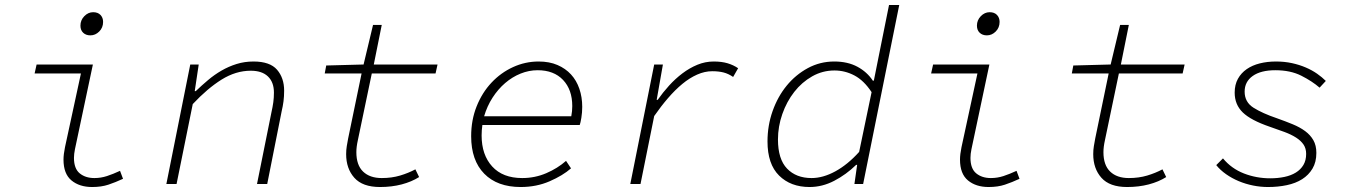

<svg xmlns="http://www.w3.org/2000/svg" viewBox="-20 -739 5440 771"><path d="M350 12Q299 12 267 -14.5Q235 -41 235 -98Q235 -119 241 -148L305 -444H119L127 -480H353L281 -140Q279 -130 278 -121.5Q277 -113 277 -105Q277 -62 300 -43Q323 -24 359 -24Q385 -24 409.5 -32Q434 -40 462 -53L474 -21Q444 -7 415.5 2.5Q387 12 350 12ZM343 -597Q325 -597 314 -607.5Q303 -618 303 -636Q303 -658 318.5 -674Q334 -690 354 -690Q373 -690 383.5 -679Q394 -668 394 -651Q394 -628 378.5 -612.5Q363 -597 343 -597Z M648 0 744 -480H778L762 -373H766Q790 -396 815.5 -417.5Q841 -439 869.5 -455.5Q898 -472 930 -482Q962 -492 998 -492Q1064 -492 1092.5 -459Q1121 -426 1121 -375Q1121 -352 1118.5 -332.5Q1116 -313 1111 -292L1053 0H1012L1070 -288Q1075 -310 1077.5 -328.5Q1080 -347 1080 -367Q1080 -409 1056 -432Q1032 -455 987 -455Q927 -455 870 -419.5Q813 -384 754 -321L689 0Z M1506 12Q1436 12 1403 -25Q1370 -62 1370 -120Q1370 -137 1372.5 -152Q1375 -167 1378 -183L1432 -444H1284L1290 -476L1440 -480L1478 -639H1513L1481 -480H1737L1729 -444H1473L1417 -176Q1411 -149 1411 -128Q1411 -76 1438 -50Q1465 -24 1513 -24Q1553 -24 1586.5 -34Q1620 -44 1648 -59L1663 -28Q1633 -9 1593 1.5Q1553 12 1506 12Z M2071 12Q1977 12 1924.5 -41.5Q1872 -95 1872 -192Q1872 -257 1894 -312Q1916 -367 1953.5 -407Q1991 -447 2040 -469.5Q2089 -492 2143 -492Q2186 -492 2218.5 -478Q2251 -464 2273 -440Q2295 -416 2306.5 -382.5Q2318 -349 2318 -310Q2318 -287 2314.5 -266Q2311 -245 2308 -237H1917Q1914 -216 1914 -195Q1914 -117 1956.5 -70.5Q1999 -24 2077 -24Q2128 -24 2173.5 -43.5Q2219 -63 2253 -93L2273 -63Q2240 -34 2187 -11Q2134 12 2071 12ZM2139 -457Q2104 -457 2070.5 -443.5Q2037 -430 2008.5 -405.5Q1980 -381 1958 -347Q1936 -313 1924 -272H2274Q2276 -282 2277 -292.5Q2278 -303 2278 -313Q2278 -379 2241 -418Q2204 -457 2139 -457Z M2511 0 2607 -480H2642L2617 -338H2621Q2642 -368 2667 -395.5Q2692 -423 2720.5 -444.5Q2749 -466 2780.5 -479Q2812 -492 2846 -492Q2878 -492 2901.5 -485Q2925 -478 2944 -465L2924 -430Q2905 -443 2885.5 -448Q2866 -453 2840 -453Q2810 -453 2779.5 -439.5Q2749 -426 2720 -402Q2691 -378 2662.5 -345Q2634 -312 2607 -273L2552 0Z M3231 12Q3155 12 3108.5 -34Q3062 -80 3062 -171Q3062 -235 3082.5 -293Q3103 -351 3139 -395Q3175 -439 3224 -465.5Q3273 -492 3330 -492Q3384 -492 3423 -471Q3462 -450 3485 -415H3489L3508 -510L3550 -719H3591L3446 0H3411L3422 -77H3418Q3378 -38 3330 -13Q3282 12 3231 12ZM3239 -24Q3285 -24 3334.5 -51Q3384 -78 3430 -129L3480 -369Q3449 -416 3411 -436Q3373 -456 3331 -456Q3283 -456 3241.5 -432.5Q3200 -409 3169.5 -370Q3139 -331 3121.5 -281Q3104 -231 3104 -179Q3104 -100 3140.5 -62Q3177 -24 3239 -24Z M3950 12Q3899 12 3867 -14.5Q3835 -41 3835 -98Q3835 -119 3841 -148L3905 -444H3719L3727 -480H3953L3881 -140Q3879 -130 3878 -121.5Q3877 -113 3877 -105Q3877 -62 3900 -43Q3923 -24 3959 -24Q3985 -24 4009.5 -32Q4034 -40 4062 -53L4074 -21Q4044 -7 4015.5 2.5Q3987 12 3950 12ZM3943 -597Q3925 -597 3914 -607.5Q3903 -618 3903 -636Q3903 -658 3918.5 -674Q3934 -690 3954 -690Q3973 -690 3983.5 -679Q3994 -668 3994 -651Q3994 -628 3978.5 -612.5Q3963 -597 3943 -597Z M4506 12Q4436 12 4403 -25Q4370 -62 4370 -120Q4370 -137 4372.5 -152Q4375 -167 4378 -183L4432 -444H4284L4290 -476L4440 -480L4478 -639H4513L4481 -480H4737L4729 -444H4473L4417 -176Q4411 -149 4411 -128Q4411 -76 4438 -50Q4465 -24 4513 -24Q4553 -24 4586.5 -34Q4620 -44 4648 -59L4663 -28Q4633 -9 4593 1.5Q4553 12 4506 12Z M5072 12Q5042 12 5012 6Q4982 0 4954.5 -11.5Q4927 -23 4903.5 -39.5Q4880 -56 4864 -76L4891 -103Q4925 -62 4975 -42.5Q5025 -23 5081 -23Q5111 -23 5137.5 -28.5Q5164 -34 5183.5 -46Q5203 -58 5214 -76.5Q5225 -95 5225 -121Q5225 -143 5214.5 -158.5Q5204 -174 5184.5 -186.5Q5165 -199 5138 -209Q5111 -219 5079 -230Q5003 -256 4970.5 -287.5Q4938 -319 4938 -367Q4938 -399 4951 -422.5Q4964 -446 4986.5 -461.5Q5009 -477 5039 -484.5Q5069 -492 5104 -492Q5138 -492 5168 -485.5Q5198 -479 5223.5 -468Q5249 -457 5269 -443Q5289 -429 5304 -414L5279 -387Q5249 -413 5205.5 -435Q5162 -457 5101 -457Q5043 -457 5010.5 -434Q4978 -411 4978 -371Q4978 -329 5013.5 -306.5Q5049 -284 5108 -264Q5142 -252 5171 -240Q5200 -228 5221 -212.5Q5242 -197 5254 -176Q5266 -155 5266 -125Q5266 -88 5250.5 -62Q5235 -36 5209 -19.5Q5183 -3 5147.5 4.5Q5112 12 5072 12Z"/></svg>

Font: Source Code Pro Light
Style: Italic
Weight: 300
Italic angle: -11°
Monospace: yes
Designer: Paul D. Hunt, Teo Tuominen
Foundry: Adobe Systems Incorporated
Version: Version 1.050;PS 1.000;hotconv 16.6.51;makeotf.lib2.5.65220